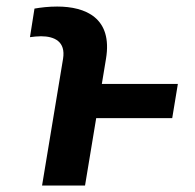

<svg xmlns="http://www.w3.org/2000/svg" viewBox="-20 -572 602 592"><path d="M242.2 0 276.6 -207.7H511L528.4 -313.2H294L306.8 -390.6C327.8 -516.7 244 -551.8 156.2 -551.8C130 -551.8 106.2 -549 86.3 -545.5L72.4 -457.4C83.1 -458.8 95.2 -460.2 106.5 -460.2C147.4 -460.2 183.2 -444.2 174.4 -390.6L109.7 0Z"/></svg>

Font: Margiela Sans Semi Bold
Style: Italic
Weight: 600
Italic angle: -9.39999°
Designer: Stefan Endress, Andreas Faust
Version: Version 1.100;FEAKit 1.0